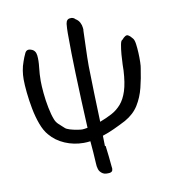

<svg xmlns="http://www.w3.org/2000/svg" viewBox="-78 -607 756 824"><g transform="rotate(-10 300.0 -195.0)"><path d="M335 146Q328 147 319 146.5Q310 146 304 142Q291 134 287 121Q283 108 283 95Q282 71 280 46.5Q278 22 276 -2Q262 0 247 0Q204 0 165.5 -16.5Q127 -33 102 -63Q85 -82 73 -114.5Q61 -147 54 -184Q47 -221 43.5 -255.5Q40 -290 40 -313Q40 -332 43 -351Q46 -370 53 -389Q59 -407 67 -423.5Q75 -440 94 -433Q113 -427 115.5 -404.5Q118 -382 114.5 -352.5Q111 -323 111 -293Q111 -273 114 -240.5Q117 -208 123.5 -175.5Q130 -143 138 -123Q143 -109 154 -99Q165 -89 177 -78Q183 -72 198 -67.5Q213 -63 228.5 -60.5Q244 -58 250 -58Q257 -58 274 -61Q271 -120 268.5 -180Q266 -240 264 -301Q261 -388 261 -475Q261 -486 261.5 -496Q262 -506 263 -516Q266 -537 283 -537Q288 -538 294 -536Q300 -534 304 -529Q316 -522 322 -510.5Q328 -499 329 -487Q329 -484 329.5 -481.5Q330 -479 329 -475Q328 -437 326.5 -398Q325 -359 325 -321Q326 -260 328 -199Q330 -138 332 -77Q361 -88 384.5 -100.5Q408 -113 426 -133.5Q444 -154 455 -188Q466 -222 469 -277Q469 -282 469.5 -301.5Q470 -321 472 -345Q474 -369 477.5 -387.5Q481 -406 487 -407Q504 -427 514 -421.5Q524 -416 533 -404Q539 -397 541.5 -379Q544 -361 545 -339.5Q546 -318 545.5 -299.5Q545 -281 543 -272Q537 -230 527 -190Q517 -150 496.5 -117Q476 -84 437 -62Q410 -48 384 -36Q358 -24 333 -16Q334 8 334 29H337Q340 52 342.5 75Q345 98 347 121Q349 129 347 136.5Q345 144 335 146Z"/></g></svg>

Font: Mynerve
Style: Regular
Weight: 400
Designer: Carolina Short
Foundry: Carolina Short
Version: Version 1.000; ttfautohint (v1.8.4.7-5d5b)